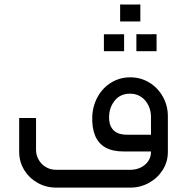

<svg xmlns="http://www.w3.org/2000/svg" viewBox="-20 -852 853 872"><path d="M571.5 -500.8Q524.9 -500.8 486.4 -477.8Q447.8 -454.7 424.7 -414.2Q401.6 -373.7 399.1 -324Q397 -272.7 411.7 -236.6Q426.5 -200.5 458.7 -182.3Q491 -164.1 541.2 -164.1H665.7V-161.6Q665.7 -138.6 653.2 -120.2Q640.7 -101.7 619.3 -91.3Q597.8 -80.9 572.3 -80.9H234.2Q209.2 -80.9 188.6 -93.1Q168 -105.2 155.8 -126.1Q143.7 -146.9 143.7 -171.6V-316H67.1V-162.6Q67.1 -118.1 89.4 -81Q111.8 -43.8 150.3 -21.9Q188.8 0 234.2 0H572.3Q618.1 0 657.3 -21.9Q696.4 -43.8 719.4 -80.8Q742.4 -117.7 742.4 -161.6V-324.4Q742.4 -371.4 720.1 -412Q697.8 -452.7 658.7 -476.7Q619.6 -500.8 571.5 -500.8ZM556.9 -240.2Q513 -240.2 492.8 -263.5Q472.7 -286.7 475.9 -329.7Q478.2 -367.9 503 -397.3Q527.7 -426.6 571.5 -426.6Q599.4 -426.6 621 -412Q642.5 -397.4 654.1 -373.2Q665.7 -349.1 665.7 -321.7V-240.2ZM543.6 -619.5Q543.6 -642.9 543.6 -658.1Q543.6 -673.4 543.6 -696.4Q522 -696.4 509 -696.4Q496 -696.4 481.1 -696.4Q469.9 -696.4 451.9 -696.4Q451.9 -673.4 451.9 -658.1Q451.9 -642.9 451.9 -619.5Q451.9 -619.5 469 -619.5Q486.1 -619.5 513.9 -619.5Q513.9 -619.5 543.6 -619.5ZM691.1 -619.5Q691.1 -642.9 691.1 -658.1Q691.1 -673.9 691.1 -696.8Q669.5 -696.4 656.2 -696.4Q643 -696.4 628.1 -696.4Q617.4 -696.8 599.4 -696.8Q599.4 -673.9 599.4 -658.1Q599.4 -642.9 599.4 -619.5Q599.4 -619.5 616.2 -619.5Q633.1 -619.5 661 -619.5Q661 -619.5 691.1 -619.5ZM617.4 -754.4Q617.4 -777.7 617.4 -793Q617.4 -808.8 617.4 -831.7Q595.8 -831.3 582.5 -831.3Q569.2 -831.3 554.9 -831.3Q543.6 -831.7 525.6 -831.7Q525.6 -808.8 525.6 -793Q525.6 -777.7 525.6 -754.4Q525.6 -754.4 542.5 -754.4Q559.4 -754.4 587.7 -754.4Q587.7 -754.4 617.4 -754.4Z"/></svg>

Font: Arad-VF Thin Dots1
Style: Regular
Weight: 100
Designer: Mohammad Darvishi
Version: Version 1.000;August 30, 2024;FontCreator 15.0.0.2992 64-bit